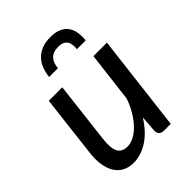

<svg xmlns="http://www.w3.org/2000/svg" viewBox="-209 -834 950 950"><g transform="rotate(-45 266.0 -359.0)"><path d="M40 0ZM178.5 -507.5 140.5 -185Q133.5 -127 147.2 -99.2Q161 -71.5 199 -71.5Q221.5 -71.5 245 -83.5Q268.5 -95.5 290.5 -118Q312.5 -140.5 331.8 -172.2Q351 -204 364.5 -243L396.5 -507.5H491L430 0H383Q348.5 0 348.5 -34L355 -120.5Q315.5 -57 265.8 -25Q216 7 163.5 7Q131.5 7 107 -5.8Q82.5 -18.5 67 -43Q51.5 -67.5 45.8 -103.2Q40 -139 46 -185L84 -507.5ZM312 -725Q348 -725 371.2 -714.2Q394.5 -703.5 407.2 -685Q420 -666.5 423.8 -641.8Q427.5 -617 424.5 -589.5H363Q365 -606 363.2 -619.5Q361.5 -633 355 -642.8Q348.5 -652.5 336.2 -658Q324 -663.5 304.5 -663.5Q285.5 -663.5 272 -658Q258.5 -652.5 249.8 -642.8Q241 -633 236.2 -619.5Q231.5 -606 230 -589.5H168.5Q171.5 -617 180.8 -641.8Q190 -666.5 207.2 -685Q224.5 -703.5 250.2 -714.2Q276 -725 312 -725Z"/></g></svg>

Font: Lato Medium
Style: Italic
Weight: 500
Italic angle: -7°
Designer: Lukasz Dziedzic
Foundry: tyPoland Lukasz Dziedzic
Version: Version 2.006; 2014-01-15